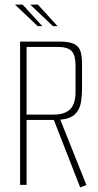

<svg xmlns="http://www.w3.org/2000/svg" viewBox="-20 -800 426 831"><path d="M327 11 213 -281H95V0H67V-620H238Q280 -620 301 -609.5Q322 -599 328.5 -577.5Q335 -556 335 -524V-419Q335 -385 330 -355.5Q325 -326 305 -306Q285 -286 241 -282L243 -277L354 1ZM213 -304Q259 -304 283 -326.5Q307 -349 307 -403V-517Q307 -560 290.5 -578.5Q274 -597 228 -597H95V-304ZM143 -687 45 -780H78L163 -687ZM209 -687 111 -780H144L229 -687Z"/></svg>

Font: Smooch Sans ExtraLight
Style: Regular
Weight: 200
Designer: Robert E. Leuschke
Foundry: Robert E. Leuschke
Version: Version 1.010; ttfautohint (v1.8.3)